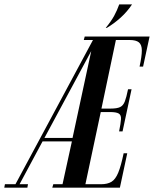

<svg xmlns="http://www.w3.org/2000/svg" viewBox="-76 -868 712 888"><path d="M418 -739H413Q438.8 -770.5 452.1 -795.1Q465.5 -819.8 475.5 -847.8H534.8Q512 -813.5 481.6 -786.1Q451.2 -758.8 418 -739ZM-56.2 0 -53.2 -16H-4.5L354 -683H311.5L315.8 -699H615.8L585.8 -560H569.5Q580 -608 580 -634.5Q580 -661 566.5 -672Q553 -683 523.8 -683H460L393.2 -365.8H436Q465.2 -365.8 479.6 -372.8Q494 -379.8 501.4 -399Q508.8 -418.2 516.2 -455.2H532.5L490.8 -260.2H474.8Q482.5 -298 483.6 -316.9Q484.8 -335.8 473.4 -342.8Q462 -349.8 432.8 -349.8H390L319 -16H391.8Q421 -16 439.6 -27.2Q458.2 -38.5 471 -69.8Q483.8 -101 495.8 -159H512.5L478.5 0H165.8L170.5 -16H213.2L256.5 -214H120.8L14.5 -16H53.5L50.5 0ZM346 -632 129.5 -230H259.5Z"/></svg>

Font: Emberly Black
Style: Italic
Weight: 900
Italic angle: -12°
Designer: Rajesh Rajput
Foundry: Rajesh Rajput
Version: Version 1.000